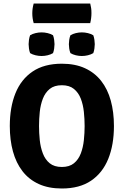

<svg xmlns="http://www.w3.org/2000/svg" viewBox="-20 -1062 706 1097"><path d="M203 -342Q203 -302.5 207.2 -261.5Q211.5 -220.5 224.8 -185.5Q238 -150.5 264 -129.2Q290 -108 333.5 -108Q376.5 -108 402.5 -129.2Q428.5 -150.5 441.8 -185.5Q455 -220.5 459.2 -261.5Q463.5 -302.5 463.5 -342Q463.5 -381.5 459.2 -422.5Q455 -463.5 441.8 -498Q428.5 -532.5 402.5 -553.8Q376.5 -575 333.5 -575Q290 -575 264 -553.8Q238 -532.5 224.8 -498Q211.5 -463.5 207.2 -422.5Q203 -381.5 203 -342ZM36 -342Q36 -449 68.2 -529Q100.5 -609 166.5 -653.5Q232.5 -698 333.5 -698Q409.5 -698 465.5 -672.2Q521.5 -646.5 558.2 -599.5Q595 -552.5 613 -487Q631 -421.5 631 -342Q631 -234.5 598.5 -154.2Q566 -74 500.2 -29.5Q434.5 15 333.5 15Q257 15 201 -10.8Q145 -36.5 108.5 -83.8Q72 -131 54 -196.5Q36 -262 36 -342ZM447.5 -742Q431 -742 413.2 -746.2Q395.5 -750.5 382.5 -758.5Q377.5 -770.5 375.5 -785Q373.5 -799.5 373.5 -809.5Q373.5 -819.5 375.5 -834Q377.5 -848.5 382.5 -860.5Q395.5 -868.5 413.2 -872.8Q431 -877 447.5 -877Q464.5 -877 482.2 -872.8Q500 -868.5 513 -860.5Q517.5 -848.5 519.5 -834Q521.5 -819.5 521.5 -809.5Q521.5 -799.5 519.5 -785Q517.5 -770.5 513 -758.5Q500 -750.5 482.2 -746.2Q464.5 -742 447.5 -742ZM217.5 -742Q201 -742 183 -746.2Q165 -750.5 152 -758.5Q147.5 -770.5 145.5 -785Q143.5 -799.5 143.5 -809.5Q143.5 -819.5 145.5 -834Q147.5 -848.5 152 -860.5Q165 -868.5 183 -872.8Q201 -877 217.5 -877Q234.5 -877 252.2 -872.8Q270 -868.5 283 -860.5Q287.5 -848.5 289.5 -834Q291.5 -819.5 291.5 -809.5Q291.5 -799.5 289.5 -785Q287.5 -770.5 283 -758.5Q270 -750.5 252.2 -746.2Q234.5 -742 217.5 -742ZM172.5 -930Q164.5 -957 164.5 -986Q164.5 -1013.5 172.5 -1042H495.5Q499 -1026 500.8 -1015.2Q502.5 -1004.5 502.5 -987.5Q502.5 -958 495.5 -930Z"/></svg>

Font: Signika SC
Style: Regular
Weight: 300
Designer: Anna Giedryś
Foundry: Anna Giedryś
Version: Version 2.000